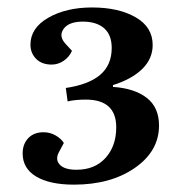

<svg xmlns="http://www.w3.org/2000/svg" viewBox="-20 -859 466 517"><path d="M391.1 -737.8Q391.1 -700.7 362.8 -673.1Q334.5 -645.5 284.2 -629.9V-625Q342.3 -621.1 375.2 -595.5Q408.2 -569.8 408.2 -521Q408.2 -452.1 343.3 -407Q278.3 -361.8 179.2 -361.8Q114.3 -361.8 77.6 -383.5Q41 -405.3 41 -445.8Q41 -471.2 56.2 -487.1Q71.3 -502.9 97.2 -502.9Q114.7 -502.9 129.6 -494.4Q144.5 -485.8 151.9 -474.1L139.2 -450.2Q127.9 -430.2 140.6 -416Q153.3 -401.9 186 -401.9Q235.4 -401.9 264.2 -433.8Q293 -465.8 293 -516.1Q293 -590.8 210.9 -590.8Q182.1 -590.8 162.1 -585.9L157.2 -622.1Q219.2 -631.3 250 -657.7Q280.8 -684.1 280.8 -730Q280.8 -765.1 260.3 -783Q239.7 -800.8 203.1 -800.8Q165 -800.8 151.1 -781Q137.2 -761.2 157.2 -740.2L173.8 -722.2Q167 -706.1 151.9 -695.6Q136.7 -685.1 119.1 -685.1Q92.8 -685.1 77.4 -700.4Q62 -715.8 62 -738.8Q62 -783.7 110.1 -811.3Q158.2 -838.9 228 -838.9Q299.3 -838.9 345.2 -812.5Q391.1 -786.1 391.1 -737.8Z"/></svg>

Font: Literata SemiBold
Style: Italic
Weight: 650
Italic angle: -2.39999°
Designer: Latin by Veronika Burian and Jose Scaglione. Greek by Irene Vlachou. Cyrillic by Vera Evstafieva
Foundry: TypeTogether
Version: Version 3.021